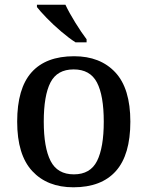

<svg xmlns="http://www.w3.org/2000/svg" viewBox="-20 -786 627 816"><path d="M292 10Q181 10 117 -59Q53 -128 53 -269Q53 -410 114 -478.5Q175 -547 295 -547Q406 -547 470 -478.5Q534 -410 534 -269Q534 -128 472.5 -59Q411 10 292 10ZM294 -45Q364 -45 392.5 -102Q421 -159 421 -269Q421 -380 392 -435.5Q363 -491 293 -491Q223 -491 194.5 -435.5Q166 -380 166 -269Q166 -159 195 -102Q224 -45 294 -45ZM301 -606Q273 -624 239.5 -652.5Q206 -681 178 -710Q150 -739 137 -756V-766H258Q274 -732 300 -690Q326 -648 348 -619V-606Z"/></svg>

Font: Noto Serif NP Hmong Medium
Style: Regular
Weight: 500
Designer: Dalton Maag Ltd
Foundry: Dalton Maag Ltd
Version: Version 1.001; ttfautohint (v1.8.4.7-5d5b)